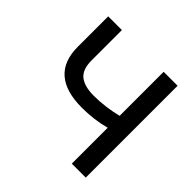

<svg xmlns="http://www.w3.org/2000/svg" viewBox="-177 -876 1045 1045"><g transform="rotate(45 345.5 -353.5)"><path d="M191.4 -707V-473.6Q191.4 -403.8 227.5 -374.8Q263.7 -345.7 335.9 -345.7Q379.4 -345.7 426 -351.8Q472.7 -357.9 512.7 -368.2V-707H620.1V0H512.7V-276.4Q430.2 -253.9 335.9 -253.9Q85.9 -253.9 85.9 -473.6V-707Z"/></g></svg>

Font: Pretendard Std Medium
Style: Regular
Weight: 500
Designer: Base glyphs from Inter by Rasmus Andersson; Hangeul glyphs from Noto Sans CJK(Source Han Sans) by Jang Soo-young and Kan
Foundry: Kil Hyung-jin
Version: Version 1.309